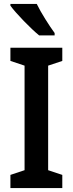

<svg xmlns="http://www.w3.org/2000/svg" viewBox="-20 -957 370 977"><path d="M167 -937H33V-928C61 -889 138 -810 179 -777H258V-789C232 -824 188 -893 167 -937ZM297 0V-67L225 -91V-623L297 -647V-714H33V-647L105 -623V-91L33 -67V0Z"/></svg>

Font: Noto Sans Ethiopic Cond SemBd
Style: Regular
Weight: 600
Width: 3
Designer: Monotype Design Team
Foundry: Monotype Imaging Inc.
Version: Version 2.102